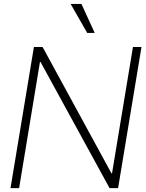

<svg xmlns="http://www.w3.org/2000/svg" viewBox="-20 -970 752 990"><path d="M709.5 -727.5 588.9 0H544.9L189 -650.4H186L78.6 0H34.2L154.8 -727.5H199.7L554.7 -76.2H557.6L665.5 -727.5ZM429.7 -800.3 344.2 -949.7H399.9L468.3 -800.3Z"/></svg>

Font: Inter Display Extra Light
Style: Italic
Weight: 200
Italic angle: -9.39999°
Designer: Rasmus Andersson
Foundry: rsms
Version: Version 4.000;git-4fc901f